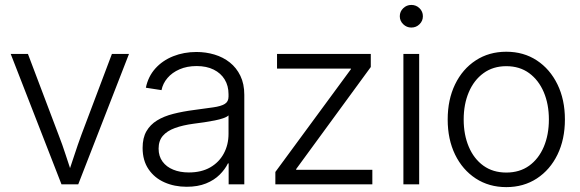

<svg xmlns="http://www.w3.org/2000/svg" viewBox="-20 -748 2355 779"><path d="M229.5 0 23.4 -529.3H93.3L217.3 -201.7Q233.4 -160.6 246.6 -119.4Q259.8 -78.1 273.4 -38.1H254.9Q268.6 -78.1 282 -119.4Q295.4 -160.6 310.5 -201.7L434.1 -529.3H503.4L297.4 0Z M737.3 9.8Q688 9.8 647.5 -8.1Q606.9 -25.9 582.8 -61.3Q558.6 -96.7 558.6 -147.9Q558.6 -188.5 574 -215.3Q589.4 -242.2 617.2 -259.3Q645 -276.4 683.3 -286.1Q721.7 -295.9 767.6 -301.8Q814.5 -308.1 845.5 -312.5Q876.5 -316.9 891.8 -326.2Q907.2 -335.4 907.2 -356V-365.7Q907.2 -399.9 891.6 -425.5Q876 -451.2 846.9 -465.6Q817.9 -480 777.8 -480Q738.8 -480 708.5 -466.8Q678.2 -453.6 659.4 -431.4Q640.6 -409.2 635.3 -382.3L571.8 -392.1Q581.1 -437.5 610.1 -470Q639.2 -502.4 682.6 -519.8Q726.1 -537.1 776.9 -537.1Q815.4 -537.1 850.3 -526.6Q885.3 -516.1 912.4 -494.6Q939.5 -473.1 955.3 -440.4Q971.2 -407.7 971.2 -363.3V0H907.7V-85H904.8Q893.1 -61 871.1 -39.1Q849.1 -17.1 815.9 -3.7Q782.7 9.8 737.3 9.8ZM746.1 -48.3Q796.9 -48.3 832.8 -68.8Q868.7 -89.4 887.9 -125Q907.2 -160.6 907.2 -205.1V-279.8Q900.4 -273.4 885.7 -268.3Q871.1 -263.2 851.3 -259.3Q831.5 -255.4 809.3 -252Q787.1 -248.5 766.1 -246.1Q721.7 -240.2 689.7 -228.5Q657.7 -216.8 640.6 -196.8Q623.5 -176.8 623.5 -145Q623.5 -114.3 639.4 -92.5Q655.3 -70.8 682.9 -59.6Q710.4 -48.3 746.1 -48.3Z M1097.2 0V-50.3L1403.8 -467.3V-469.7H1104V-529.3H1484.4V-476.1L1181.6 -62V-59.1H1490.7V0Z M1616.7 0V-529.3H1680.7V0ZM1648.9 -636.2Q1629.9 -636.2 1616 -649.7Q1602.1 -663.1 1602.1 -682.1Q1602.1 -701.2 1616 -714.6Q1629.9 -728 1648.9 -728Q1668.5 -728 1682.1 -714.6Q1695.8 -701.2 1695.8 -682.1Q1695.8 -663.1 1682.1 -649.7Q1668.5 -636.2 1648.9 -636.2Z M2034.2 11.2Q1963.9 11.2 1910.2 -23.9Q1856.4 -59.1 1826.4 -120.8Q1796.4 -182.6 1796.4 -263.2Q1796.4 -343.8 1826.4 -405.8Q1856.4 -467.8 1910.2 -502.9Q1963.9 -538.1 2034.2 -538.1Q2104.5 -538.1 2158 -502.9Q2211.4 -467.8 2241.7 -405.8Q2272 -343.8 2272 -263.2Q2272 -182.6 2241.9 -120.8Q2211.9 -59.1 2158.2 -23.9Q2104.5 11.2 2034.2 11.2ZM2034.2 -47.9Q2088.4 -47.9 2127 -75.7Q2165.5 -103.5 2186.3 -152.3Q2207 -201.2 2207 -263.2Q2207 -325.2 2186.3 -374Q2165.5 -422.9 2127 -451.2Q2088.4 -479.5 2034.2 -479.5Q1980.5 -479.5 1941.7 -451.2Q1902.8 -422.9 1882.1 -374Q1861.3 -325.2 1861.3 -263.2Q1861.3 -201.2 1882.1 -152.3Q1902.8 -103.5 1941.4 -75.7Q1980 -47.9 2034.2 -47.9Z"/></svg>

Font: Inter 24pt Light
Style: Regular
Weight: 300
Designer: Rasmus Andersson
Foundry: rsms
Version: Version 4.001;git-66647c0bb